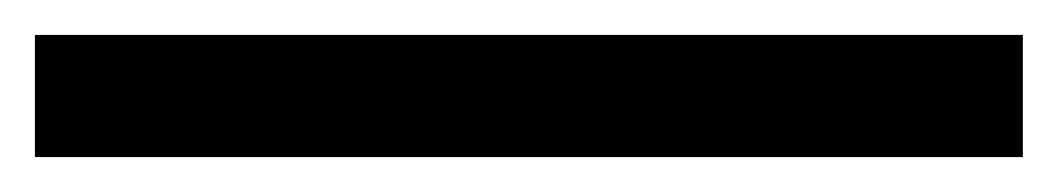

<svg xmlns="http://www.w3.org/2000/svg" viewBox="-20 114 606 110"><path d="M0 204V134H566V204Z"/></svg>

Font: Sapa
Style: Regular
Weight: 400
Version: Version 1.20 June 8, 2016